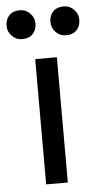

<svg xmlns="http://www.w3.org/2000/svg" viewBox="-79 -760 408 794"><g transform="rotate(-5 125.0 -363.5)"><path d="M80 0V-520H170V0ZM216 -607Q191 -607 173.5 -625Q156 -643 156 -667Q156 -694 172 -710.5Q188 -727 216 -727Q241 -727 258.5 -709Q276 -691 276 -667Q276 -640 260 -623.5Q244 -607 216 -607ZM34 -607Q9 -607 -8.5 -625Q-26 -643 -26 -667Q-26 -694 -10 -710.5Q6 -727 34 -727Q59 -727 76.5 -709Q94 -691 94 -667Q94 -640 78 -623.5Q62 -607 34 -607Z"/></g></svg>

Font: ABeeZee
Style: Regular
Weight: 400
Designer: Anja Meiners
Foundry: Anja Meiners
Version: Version 1.003; ttfautohint (v1.8.3)